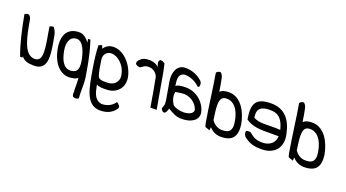

<svg xmlns="http://www.w3.org/2000/svg" viewBox="-117 -1282 3907 2166"><g transform="rotate(20 1837.0 -199.0)"><path d="M344 -382C379 -186 427 17 241 17C171 17 119 2 92 -39L89 -24H63C12 -155 -29 -342 -56 -494C-44 -502 -28 -507 -11 -507C4 -500 18 -482 22 -462C56 -274 90 -63 220 -57C332 -58 304 -192 257 -459C269 -466 286 -471 304 -471C321 -450 338 -417 344 -382Z M832 -84C851 21 836 95 846 189C833 204 802 209 779 195C769 181 766 166 769 151C764 93 770 38 763 -27C744 -6 707 1 666 4C568 11 462 -71 429 -260C402 -413 459 -522 616 -512C659 -503 694 -472 721 -434L714 -477H742C769 -395 791 -307 809 -215ZM728 -230C713 -304 677 -440 589 -433C511 -427 490 -348 505 -262C521 -170 559 -63 656 -72C738 -81 744 -137 728 -230Z M1285 -222C1307 -98 1223 -15 1115 -10C1064 -8 1015 -6 984 -27C1003 65 1016 145 1107 162C1185 162 1236 125 1263 84C1269 83 1284 91 1294 108C1316 125 1302 147 1293 158C1259 204 1201 237 1116 237C941 237 915 33 879 -173C862 -272 850 -370 849 -449C864 -456 877 -461 888 -464L902 -426C919 -453 947 -479 990 -487C1135 -510 1261 -357 1285 -222ZM1205 -230C1189 -323 1103 -418 1008 -412C956 -403 925 -361 936 -301C947 -229 953 -179 973 -119C989 -79 1055 -85 1099 -87C1173 -90 1226 -153 1205 -230Z M1715 12C1689 11 1666 12 1640 12C1620 -103 1602 -220 1579 -332C1565 -376 1522 -413 1469 -413C1407 -413 1406 -387 1371 -374C1353 -374 1336 -381 1321 -393C1309 -414 1323 -435 1335 -447C1368 -481 1396 -489 1454 -489C1501 -487 1546 -468 1560 -442C1558 -454 1554 -467 1550 -480C1542 -502 1549 -522 1561 -530C1583 -533 1606 -521 1619 -510C1624 -480 1633 -452 1638 -425Z M2197 -133C2214 -37 2120 11 2017 11C1935 11 1901 -18 1843 -50C1835 -27 1834 -13 1816 7C1789 27 1763 -18 1764 -27C1774 -60 1787 -61 1777 -130L1741 -336C1722 -442 1760 -545 1859 -545C1944 -545 2014 -513 2064 -466C2086 -447 2090 -387 2060 -392C2018 -434 1954 -470 1876 -470C1805 -456 1807 -397 1822 -311C1833 -334 1899 -339 1940 -339C2061 -339 2170 -253 2197 -133ZM2119 -137C2097 -215 2004 -275 1918 -261C1891 -259 1869 -252 1844 -252C1833 -198 1847 -150 1880 -100C1912 -79 1959 -66 2005 -66C2052 -66 2128 -84 2119 -137Z M2668 -157C2685 -21 2639 50 2495 50C2433 50 2386 19 2357 -14L2354 25L2298 5C2292 -11 2288 -27 2285 -44C2253 -226 2230 -433 2199 -610C2207 -624 2225 -635 2248 -635C2263 -624 2278 -601 2282 -577C2291 -525 2303 -473 2309 -422C2335 -445 2367 -454 2416 -454C2562 -454 2643 -300 2668 -157ZM2594 -116C2588 -240 2529 -396 2396 -376C2305 -364 2346 -196 2357 -99C2380 -64 2423 -26 2483 -26C2564 -26 2589 -51 2594 -116Z M3182 -242C3225 -72 3124 37 2949 24C2874 24 2816 -2 2770 -37C2745 -57 2737 -89 2744 -110C2761 -117 2779 -118 2799 -112C2849 -73 2875 -49 2962 -49C3050 -49 3108 -102 3110 -179H2941C2846 -179 2772 -195 2715 -237C2683 -421 2724 -499 2907 -499C3066 -499 3149 -397 3182 -242ZM3103 -252C3075 -360 3034 -425 2919 -425C2815 -425 2762 -390 2781 -282C2814 -263 2857 -254 2910 -254C2973 -254 3042 -258 3103 -252Z M3668 -157C3685 -21 3639 50 3495 50C3433 50 3386 19 3357 -14L3354 25L3298 5C3292 -11 3288 -27 3285 -44C3253 -226 3230 -433 3199 -610C3207 -624 3225 -635 3248 -635C3263 -624 3278 -601 3282 -577C3291 -525 3303 -473 3309 -422C3335 -445 3367 -454 3416 -454C3562 -454 3643 -300 3668 -157ZM3594 -116C3588 -240 3529 -396 3396 -376C3305 -364 3346 -196 3357 -99C3380 -64 3423 -26 3483 -26C3564 -26 3589 -51 3594 -116Z"/></g></svg>

Font: Snowfall
Style: RevObl
Weight: 400
Designer: Jasper
Foundry: Cannot Into Space Fonts
Version: Version 0.9